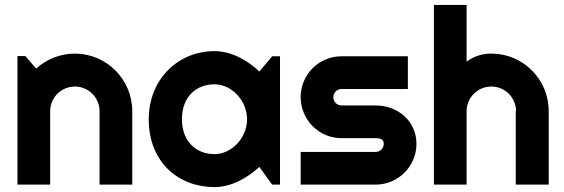

<svg xmlns="http://www.w3.org/2000/svg" viewBox="-20 -751 2296 781"><path d="M184 -299C184 -354 229 -399 285 -399C340 -399 385 -354 385 -299V0H518V-299C518 -428 413 -533 285 -533C226 -533 170 -511 127 -472L83 -523H51V0H184Z M1119 -522H1087L1035 -460C986 -507 920 -543 852 -543C705 -543 585 -429 585 -266C585 -92 705 10 852 10C920 10 985 -26 1035 -72L1087 0H1119ZM985 -266C985 -193 925 -124 852 -124C779 -124 720 -175 720 -266C720 -358 779 -408 852 -408C925 -408 985 -339 985 -266Z M1508 0C1599 0 1674 -74 1674 -166C1674 -258 1599 -322 1508 -322H1369C1351 -322 1336 -337 1336 -356C1336 -374 1351 -389 1369 -389H1639V-522H1369C1277 -522 1203 -448 1203 -356C1203 -264 1277 -189 1369 -189H1508C1526 -189 1541 -185 1541 -166C1541 -148 1526 -133 1508 -133H1203V0H1508Z M1878 -299C1878 -354 1923 -399 1979 -399C2034 -399 2079 -354 2079 -299H2078V0H2212V-299C2212 -428 2108 -533 1979 -533C1944 -533 1910 -524 1878 -500V-731H1745V0H1878Z"/></svg>

Font: Righteous
Style: Regular
Weight: 400
Designer: Astigmatic (AOETI)
Foundry: Astigmatic (AOETI)
Version: Version 1.000